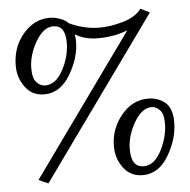

<svg xmlns="http://www.w3.org/2000/svg" viewBox="-46 -621 673 679"><g transform="rotate(-5 290.5 -281.5)"><path d="M396 -83Q396 -19 440 -19Q478 -19 503 -67.5Q528 -116 528 -164Q528 -198 514.5 -211.5Q501 -225 486 -225Q451 -225 423.5 -177.5Q396 -130 396 -83ZM341 -98Q341 -160 380.5 -208Q420 -256 475 -256Q511 -256 536 -235.5Q561 -215 561 -165Q561 -106 526 -47Q491 12 434 12Q391 12 366 -21.5Q341 -55 341 -98ZM327 -521Q367 -521 411.5 -534Q456 -547 477 -575L509 -559L99 12L65 -3L424 -503Q376 -484 317 -484Q273 -484 237 -505Q240 -494 240 -480Q240 -422 204.5 -362.5Q169 -303 112 -303Q69 -303 44.5 -336.5Q20 -370 20 -412Q20 -478 59.5 -524.5Q99 -571 153 -571Q173 -571 192.5 -563.5Q212 -556 220 -546Q274 -521 327 -521ZM74 -398Q74 -363 87.5 -348.5Q101 -334 118 -334Q156 -334 181.5 -382Q207 -430 207 -479Q207 -540 164 -540Q129 -540 101.5 -492.5Q74 -445 74 -398Z"/></g></svg>

Font: Bukvitsa
Style: Regular
Weight: 500
Foundry: Ponomar Technologies, Inc.
Version: Version 1.1